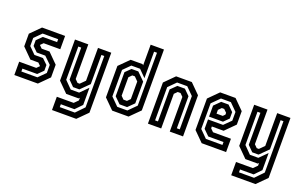

<svg xmlns="http://www.w3.org/2000/svg" viewBox="-102 -1234 3050 1917"><g transform="rotate(20 1422.5 -275.0)"><path d="M52.5 0V-141.5H234L263.5 -171L235 -199.5H150.5L47.5 -302.5V-437L150.5 -540H395.5V-398.5H219L190 -369.5L219 -340.5H302.5L405.5 -237.5V-103L302.5 0ZM106.5 -57H277L350.5 -130V-216L277 -287.5H186L134 -338.5V-399L190 -454.5H341.5V-485.5H176.5L103 -412V-326L172.5 -257H263.5L319.5 -203.5V-143L263.5 -87.5H106.5Z M603.5 0 500.5 -103V-540H642V-172L672.5 -141.5H695L745 -191.5V-540H886V97L783 200H525.5V59H704.5L745 18.5V-10L735 0ZM588.5 146H748.5L831.5 60V-485.5H801V-175.5L711.5 -87H645L586.5 -145.5V-485.5H555.5V-132.5L631 -56H720.5L801 -136.5V45.5L733 115.5H588.5Z M1266 0H1092L988.5 -103V-437L1092 -540H1218L1228 -530.5V-750H1369.5V-103ZM1234 -53 1315 -134V-696H1284V-414.5L1211 -488H1118L1045.5 -415.5V-134L1126.5 -53ZM1220 -84H1140L1076 -147V-402.5L1131.5 -457H1203.5L1284 -377.5V-147ZM1197.5 -141.5 1228 -172V-358.5L1188 -399H1160.5L1130 -368V-172L1160.5 -141.5Z M1472 0V-437L1575 -540H1742L1845 -437V0H1704V-368L1673.5 -398.5H1643.5L1613 -368V0ZM1528 -55H1558.5V-395L1619.5 -454.5H1699.5L1759 -395.5V-55H1790V-408.5L1713 -485.5H1605.5L1528 -408Z M2206.5 -540 2309.5 -437V-294.5L2206.5 -191.5H2081.5V-172L2112 -141.5H2302.5V0H2043L1940 -103V-437L2043 -540ZM2177 -485H2071.5L1990.5 -404.5V-132L2068 -54.5H2244V-85.5H2082L2021.5 -145V-244.5H2181L2253.5 -316V-408.5ZM2163 -454.5 2223 -395.5V-327.5L2169.5 -274.5H2021.5V-391.5L2085 -454.5ZM2137.5 -398.5H2112L2081.5 -368V-328H2147.5L2168.5 -349V-368Z M2507.5 0 2404.5 -103V-540H2546V-172L2576.5 -141.5H2599L2649 -191.5V-540H2790V97L2687 200H2429.5V59H2608.5L2649 18.5V-10L2639 0ZM2492.5 146H2652.5L2735.5 60V-485.5H2705V-175.5L2615.5 -87H2549L2490.5 -145.5V-485.5H2459.5V-132.5L2535 -56H2624.5L2705 -136.5V45.5L2637 115.5H2492.5Z"/></g></svg>

Font: Tourney Condensed SemiBold
Style: Regular
Weight: 600
Width: 3
Designer: Tyler Finck
Foundry: Etcetera Type Co
Version: Version 1.010; ttfautohint (v1.8.3)